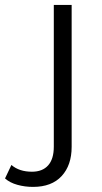

<svg xmlns="http://www.w3.org/2000/svg" viewBox="-110 -545 404 764"><path d="M21.4 198.7Q-10.9 198.7 -40.6 190.5Q-70.3 182.4 -90 165.1L-64.6 111.4Q-33.5 138.3 17 138.3Q59.1 138.3 81.6 113Q104.1 87.7 104.1 38.9V-525.5H175.1V39.4Q175.1 112.3 135.4 155.5Q95.7 198.7 21.4 198.7Z"/></svg>

Font: Montserrat Thin
Style: Regular
Weight: 100
Designer: Julieta Ulanovsky
Foundry: Julieta Ulanovsky
Version: Version 9.000